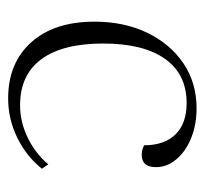

<svg xmlns="http://www.w3.org/2000/svg" viewBox="-36 -466 514 483"><g transform="rotate(90 221.5 -225.0)"><path d="M228 12Q139 12 87 -46Q35 -104 35 -205Q35 -280 63 -338Q91 -396 140 -429Q189 -462 253 -462Q294 -462 327.5 -448.5Q361 -435 381 -411.5Q401 -388 401 -360Q401 -324 370 -324Q358 -324 346 -330Q346 -381 318.5 -409Q291 -437 240 -437Q167 -437 128.5 -382.5Q90 -328 90 -227Q90 -125 129.5 -71.5Q169 -18 245 -18Q287 -18 326.5 -37Q366 -56 394 -89L405 -73Q374 -34 327 -11Q280 12 228 12Z"/></g></svg>

Font: Petrona ExtraLight
Style: Regular
Weight: 200
Designer: Ringo R. Seeber
Foundry: Ringo R. Seeber
Version: Version 2.001; ttfautohint (v1.8.3)